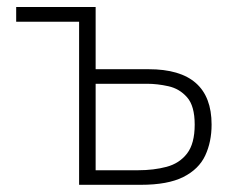

<svg xmlns="http://www.w3.org/2000/svg" viewBox="-20 -514 650 534"><path d="M200 0V-453.5H25V-494.5H246V-321.5H393.5Q568.5 -321.5 568.5 -167.5Q568.5 -119.5 550.8 -81.5Q533 -43.5 490 -21.8Q447 0 371.5 0ZM246 -40.5H364Q407.5 -40.5 443.2 -50Q479 -59.5 500.2 -87Q521.5 -114.5 521.5 -167.5Q521.5 -219.5 500.2 -243.5Q479 -267.5 448.2 -274.2Q417.5 -281 389.5 -281H246Z"/></svg>

Font: Heraclito ExtraLight
Style: Regular
Weight: 200
Designer: Kostas Bartsokas (font) & Cristiano Sobral (main changes)
Foundry: Kostas Bartsokas (font) & Cristiano Sobral (main changes)
Version: Version 1.00;July 8, 2020;FontCreator 13.0.0.2655 64-bit